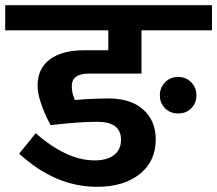

<svg xmlns="http://www.w3.org/2000/svg" viewBox="-40 -712 838 741"><path d="M778 -692V-595H506V-428H303Q237 -428 237 -379Q237 -353 249 -326Q317 -332 379 -332Q465 -332 513 -289Q561 -246 561 -174Q561 -89 499 -40Q437 9 335 9Q173 9 34 -119L98 -198Q217 -93 325 -93Q374 -93 400.5 -114Q427 -135 427 -173Q427 -242 335 -242Q266 -242 155 -229Q105 -325 105 -382Q105 -447 152 -482.5Q199 -518 285 -518H378V-595H-20V-692ZM648 -415Q678 -415 698 -394.5Q718 -374 718 -344Q718 -314 698 -294Q678 -274 648 -274Q617 -274 597 -294Q577 -314 577 -344Q577 -374 597 -394.5Q617 -415 648 -415Z"/></svg>

Font: FiraGO SemiBold
Style: Regular
Weight: 600
Designer: bBox Type
Foundry: bBox Type GmbH
Version: Version 1.001;PS 001.001;hotconv 1.0.88;makeotf.lib2.5.64775